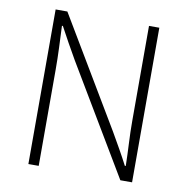

<svg xmlns="http://www.w3.org/2000/svg" viewBox="-76 -732 787 806"><g transform="rotate(10 318.0 -329.5)"><path d="M97 0V-659H147L423 -196Q442 -163 461 -129.5Q480 -96 497 -63H501Q500 -111 497.5 -159Q495 -207 495 -255V-659H539V0H489L213 -463Q194 -496 175 -530Q156 -564 139 -596H135Q137 -550 139 -504Q141 -458 141 -409V0Z"/></g></svg>

Font: Source Sans 3 Light
Style: Regular
Weight: 300
Designer: Paul D. Hunt
Foundry: Adobe
Version: Version 3.052;hotconv 1.1.0;makeotfexe 2.6.0